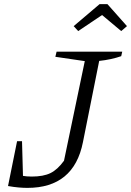

<svg xmlns="http://www.w3.org/2000/svg" viewBox="-20 -904 637 933"><path d="M19 0 41 -62Q63 -54 86.5 -50Q110 -46 134 -46Q191 -46 225.5 -63Q260 -80 291 -123L392 -607L249 -628L255 -653H574L569 -631Q546 -623 518.5 -617Q491 -611 462 -608L383 -213Q339 9 113 9Q94 9 70.5 7Q47 5 19 0ZM19 0 63 -218H87L93 0ZM502 -884 597 -777 569 -753 476 -831 360 -753 338 -777 464 -884Z"/></svg>

Font: Piazzolla Thin Light
Style: Italic
Weight: 300
Italic angle: -11.3°
Version: Version 2.005